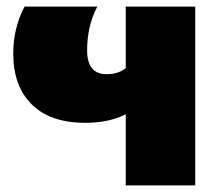

<svg xmlns="http://www.w3.org/2000/svg" viewBox="-20 -560 650 580"><path d="M359.9 0V-214.8Q309.1 -189 237.8 -189Q131.8 -189 75.9 -244.6Q20 -300.3 20 -397.9Q20 -475.6 54.2 -540H273.9Q243.2 -481.4 243.2 -408.2Q243.2 -335.9 301.8 -335.9Q336.9 -335.9 359.9 -354V-540H569.8V0Z"/></svg>

Font: Kanit ExtraBold
Style: Regular
Weight: 800
Designer: Katatrad Team
Foundry: CadsonDemak
Version: Version 1.000;PS 001.000;hotconv 1.0.88;makeotf.lib2.5.64775